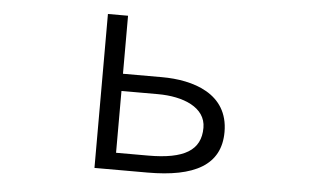

<svg xmlns="http://www.w3.org/2000/svg" viewBox="-43 -562 1086 656"><g transform="rotate(5 500.0 -234.0)"><path d="M484 30C644 30 734 -17 734 -131C734 -263 611 -299 505 -299H371V-498H302V30ZM371 -28V-240H496C583 -240 661 -209 661 -139C661 -62 605 -28 481 -28Z"/></g></svg>

Font: LINE Seed JP App_OTF Regular
Style: Regular
Weight: 400
Designer: LY Corporation & Fontrix & Fontworks
Version: Version 1.002